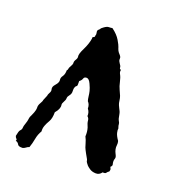

<svg xmlns="http://www.w3.org/2000/svg" viewBox="-91 -767 555 598"><g transform="rotate(20 187.0 -468.0)"><path d="M56.6 -407.2 63.5 -423.8Q63.5 -427.7 67.4 -434.6Q71.3 -441.4 69.8 -446.3Q68.4 -451.2 69.8 -455.6Q71.3 -460 76.2 -465.3Q81.1 -470.7 83 -475.6Q85 -480.5 84 -484.4Q83 -491.2 88.4 -498.5Q93.8 -505.9 93.8 -519.5Q96.7 -521.5 96.7 -524.9Q96.7 -528.3 101.1 -535.6Q105.5 -543 105.5 -546.9Q104.5 -552.7 108.9 -559.6Q113.3 -566.4 112.3 -571.3Q110.4 -579.1 120.6 -599.6Q130.9 -620.1 133.8 -638.7Q132.8 -644.5 136.7 -645Q140.6 -645.5 140.6 -651.4Q142.6 -656.2 141.1 -661.1Q139.6 -666 141.6 -669.9Q148.4 -675.8 147.9 -676.8Q147.5 -677.7 156.2 -684.1Q165 -690.4 170.9 -690.4Q176.8 -690.4 182.6 -691.4Q201.2 -677.7 210 -662.6Q218.8 -647.5 220.2 -642.1Q221.7 -636.7 224.1 -631.8Q226.6 -627 230 -623.5Q233.4 -620.1 235.4 -616.7Q237.3 -613.3 236.8 -609.4Q236.3 -605.5 237.8 -602.1Q239.3 -598.6 241.2 -596.2Q243.2 -593.8 245.1 -590.3Q247.1 -586.9 247.1 -583Q247.1 -579.1 252 -578.1Q250 -571.3 253.9 -564.5Q258.8 -555.7 261.7 -542Q264.6 -528.3 269.5 -518.1Q274.4 -507.8 276.9 -501.5Q279.3 -495.1 280.3 -486.8Q281.2 -478.5 283.7 -472.7Q286.1 -466.8 288.1 -463.4Q290 -460 292 -455.6Q293.9 -451.2 294.9 -445.3Q296.9 -431.6 300.3 -426.3Q303.7 -420.9 303.7 -416.5Q303.7 -412.1 305.7 -407.2Q307.6 -402.3 306.6 -401.4Q305.7 -400.4 307.6 -390.6Q309.6 -380.9 319.3 -367.2Q321.3 -360.4 320.3 -353.5Q319.3 -346.7 320.8 -339.8Q322.3 -333 325.2 -327.6Q328.1 -322.3 329.1 -318.4Q330.1 -314.5 328.6 -311Q327.1 -307.6 327.1 -302.7Q327.1 -297.9 328.6 -293Q330.1 -288.1 324.2 -283.2Q326.2 -278.3 327.1 -276.9Q328.1 -275.4 326.2 -268.6Q321.3 -265.6 318.8 -261.7Q316.4 -257.8 307.6 -258.8Q299.8 -248 287.6 -248.5Q275.4 -249 267.6 -254.4Q259.8 -259.8 257.3 -262.7Q254.9 -265.6 252 -269.5Q249 -273.4 249 -276.4Q249 -279.3 244.6 -286.1Q240.2 -293 238.8 -296.4Q237.3 -299.8 233.9 -305.7Q230.5 -311.5 227.1 -324.2Q223.6 -336.9 218.8 -345.7Q219.7 -361.3 215.8 -374Q210 -386.7 209.5 -394.5Q209 -402.3 203.1 -407.2Q204.1 -419.9 196.3 -429.7Q196.3 -443.4 188.5 -451.2Q186.5 -457 185.5 -465.8Q184.6 -474.6 182.6 -482.9Q180.7 -491.2 174.3 -504.9Q168 -518.6 160.2 -518.6Q152.3 -518.6 150.4 -512.2Q148.4 -505.9 141.6 -501V-489.3Q141.6 -484.4 139.2 -483.4Q136.7 -482.4 134.8 -477.5Q132.8 -472.7 133.3 -466.3Q133.8 -460 132.3 -456.1Q130.9 -452.1 128.4 -449.2Q126 -446.3 124.5 -443.4Q123 -440.4 123 -436.5Q123 -431.6 118.7 -424.3Q114.3 -417 115.2 -412.1Q117.2 -399.4 103.5 -383.8Q103.5 -363.3 97.2 -352.5Q90.8 -341.8 87.4 -332.5Q84 -323.2 85 -313.5Q77.1 -300.8 74.2 -284.7Q71.3 -268.6 66.4 -254.9Q60.5 -252.9 57.1 -250Q53.7 -247.1 47.9 -245.1Q33.2 -244.1 30.3 -250.5Q27.3 -256.8 19.5 -258.8Q22.5 -262.7 19 -265.6Q15.6 -268.6 14.6 -273.4Q17.6 -290 21 -293.5Q24.4 -296.9 25.4 -299.8Q26.4 -302.7 26.4 -306.2Q26.4 -309.6 29.8 -319.3Q33.2 -329.1 33.7 -334.5Q34.2 -339.8 35.6 -343.8Q37.1 -347.7 38.6 -350.1Q40 -352.5 43.5 -361.8Q46.9 -371.1 46.9 -377Q45.9 -385.7 51.3 -394.5Q56.6 -403.3 56.6 -407.2Z"/></g></svg>

Font: Mountains of Christmas
Style: Bold
Weight: 700
Designer: Crystal Kluge
Foundry: Font Diner, Inc DBA Tart Workshop
Version: Version 1.002